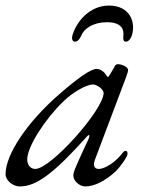

<svg xmlns="http://www.w3.org/2000/svg" viewBox="-26 -657 537 691"><path d="M366 -637C298 -637 250 -581 235 -531C231 -518 234 -507 244 -507C254 -507 262 -518 266 -528C276 -554 309 -577 359 -577C409 -577 421 -553 418 -528C417 -518 417 -507 427 -507C437 -507 445 -518 449 -531C463 -578 441 -637 366 -637ZM45 14C105 14 167 -32 289 -168C291 -170 293 -171 294 -171C297 -171 296 -163 291 -153C273 -116 241 -44 242 -44C242 -44 243 -45 244 -48C240 -40 238 -31 238 -25C238 -6 260 14 281 14C313 14 352 -5 390 -40C410 -60 433 -94 433 -103C433 -111 431 -114 426 -114C423 -114 419 -112 417 -109C392 -75 353 -49 329 -49C313 -49 308 -62 316 -83L428 -380C433 -394 435 -401 435 -405C435 -415 415 -426 397 -426C393 -426 389 -423 385 -416C386 -417 387 -418 387 -418C387 -418 382 -410 368 -386C366 -382 364 -380 362 -380C361 -380 368 -371 350 -395C343 -403 332 -409 322 -409C301 -409 256 -378 184 -315C71 -216 -6 -101 -6 -30C-6 -8 20 14 45 14ZM101 -49C84 -49 72 -63 72 -83C72 -129 135 -227 202 -292C236 -325 285 -353 309 -353C316 -353 326 -348 334 -342C341 -336 347 -328 347 -323C347 -262 157 -49 101 -49Z"/></svg>

Font: EB Garamond
Style: Italic
Weight: 400
Italic angle: -17.2°
Designer: Georg Duffner and Octavio Pardo
Foundry: Georg Duffner
Version: Version 1.000;PS 001.000;hotconv 1.0.88;makeotf.lib2.5.64775